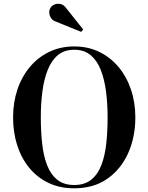

<svg xmlns="http://www.w3.org/2000/svg" viewBox="-20 -1012 805 1042"><path d="M383 10Q304.5 10 243 -19.5Q181.5 -49 138.5 -101.5Q95.5 -154 73.2 -224Q51 -294 51 -375Q51 -456 74.5 -526Q98 -596 142 -648.5Q186 -701 247 -730.5Q308 -760 383 -760Q457.5 -760 518.5 -730.5Q579.5 -701 623.2 -648.5Q667 -596 690.8 -526Q714.5 -456 714.5 -375Q714.5 -267 675 -179.8Q635.5 -92.5 561.5 -41.2Q487.5 10 383 10ZM383 -8Q440 -8 475.8 -37.2Q511.5 -66.5 530.8 -117.8Q550 -169 557 -235.2Q564 -301.5 564 -375Q564 -448.5 555.5 -514.8Q547 -581 527 -632.2Q507 -683.5 471.8 -712.8Q436.5 -742 383 -742Q329 -742 294 -712.8Q259 -683.5 238.8 -632.2Q218.5 -581 210 -514.8Q201.5 -448.5 201.5 -375Q201.5 -301.5 208.5 -235.2Q215.5 -169 234.8 -117.8Q254 -66.5 289.8 -37.2Q325.5 -8 383 -8ZM420.5 -839 286.5 -893.5Q259.5 -901.5 250.8 -926.2Q242 -951 254.5 -970.5Q261.5 -982 276.8 -988Q292 -994 309.2 -990Q326.5 -986 339.5 -967.5L431.5 -852Z"/></svg>

Font: Bodoni Moda SemiBold
Style: Regular
Weight: 600
Designer: Owen Earl
Foundry: indestructible type
Version: Version 2.005; ttfautohint (v1.8.4.7-5d5b)